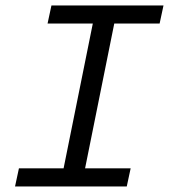

<svg xmlns="http://www.w3.org/2000/svg" viewBox="-20 -676 640 696"><path d="M34.5 0 48.6 -65.7H210.5L316.4 -590.6H152.4L166.5 -656.3H572.7L558.6 -590.6H394.2L288.4 -65.7H453.6L439.5 0Z"/></svg>

Font: SourceCodeVF
Style: Italic
Weight: 200
Italic angle: -11°
Monospace: yes
Designer: Paul D. Hunt, Teo Tuominen
Foundry: Adobe
Version: Version 1.026;hotconv 1.1.0;makeotfexe 2.6.0